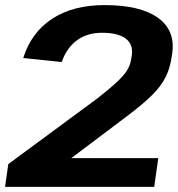

<svg xmlns="http://www.w3.org/2000/svg" viewBox="-27 -730 695 750"><path d="M5.4 -89 353.4 -345.7Q392.4 -376.3 417.1 -398.2Q441.9 -420.2 456 -437.1Q470.1 -453.9 477.1 -470.1Q484 -486.2 486.5 -505.6L488 -514.4Q493.9 -556.5 464 -579.3Q434.1 -602 371.3 -602Q314.4 -602 274.3 -573.1Q234.2 -544.1 213.9 -487.6L63.7 -503.4Q95.7 -604 177.2 -657Q258.8 -710.1 381.4 -710.1Q520.2 -710.1 589.3 -661Q658.3 -611.9 645.8 -522.6L643.8 -509.2Q637.8 -465 620.2 -429.4Q602.7 -393.8 566.7 -358.1Q530.7 -322.4 468.3 -275.6L144.9 -32.1L108.7 -112.2H591.2L575.4 0H-7.3Z"/></svg>

Font: Pathway Extreme 8pt Thin
Style: Italic
Weight: 100
Italic angle: -8°
Designer: Eduardo Rodriguez Tunni
Foundry: Eduardo Rodriguez Tunni
Version: Version 1.000